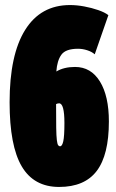

<svg xmlns="http://www.w3.org/2000/svg" viewBox="-20 -730 460 760"><path d="M214 10Q114 10 66 -71.5Q18 -153 18 -325Q18 -513 79.5 -611.5Q141 -710 257 -710Q284 -710 313.5 -704.5Q343 -699 369 -690Q395 -681 409 -670L355 -515Q344 -525 325.5 -531Q307 -537 289 -537Q240 -537 223 -513.5Q206 -490 203 -447Q233 -465 277 -465Q340 -465 375.5 -407.5Q411 -350 411 -249Q411 -117 363 -53.5Q315 10 214 10ZM214 -321Q208 -321 202 -318Q202 -259 202.5 -225Q203 -191 205 -175.5Q207 -160 210 -155.5Q213 -151 218 -151Q226 -151 230.5 -171Q235 -191 235 -243Q235 -321 214 -321Z"/></svg>

Font: Georama ExtraCondensed Black
Style: Regular
Weight: 900
Width: 2
Designer: Jean-Baptiste Levee
Foundry: Production Type
Version: Version 1.000